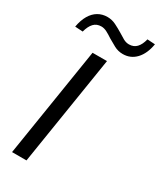

<svg xmlns="http://www.w3.org/2000/svg" viewBox="-229 -997 894 1072"><g transform="rotate(30 218.0 -461.5)"><path d="M46 0 158 -705H251L139 0ZM51 -780 1 -783Q9 -828 27 -858.5Q45 -889 71.5 -904.5Q98 -920 131 -920Q160 -920 186 -907Q212 -894 235 -880Q255 -867 273 -857Q291 -847 310 -847Q340 -847 358.5 -866.5Q377 -886 386 -923L436 -920Q425 -855 391 -819Q357 -783 307 -783Q277 -783 251.5 -796.5Q226 -810 203 -824Q184 -837 165 -847Q146 -857 128 -857Q98 -857 79.5 -837.5Q61 -818 51 -780Z"/></g></svg>

Font: Nunito Sans 12pt ExtraLight 12pt Medium
Style: Italic
Weight: 500
Italic angle: -9°
Version: Version 3.101;gftools[0.9.27]